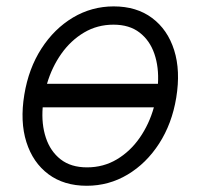

<svg xmlns="http://www.w3.org/2000/svg" viewBox="-20 -573 631 604"><path d="M252.8 11.4Q181.1 11.4 132.3 -25Q83.5 -61.4 63 -126.1Q42.6 -190.7 56.5 -275.2Q70 -357.6 110.3 -420.1Q150.6 -482.6 209.5 -517.8Q268.5 -552.9 337.7 -552.9Q409.8 -552.9 458.6 -516.3Q507.5 -479.8 527.9 -415.1Q548.3 -350.5 534.4 -265.6Q521 -183.9 480.6 -121.4Q440.3 -58.9 381.4 -23.8Q322.4 11.4 252.8 11.4ZM253.9 -46.5Q305.4 -46.5 347.5 -71.6Q389.6 -96.6 419.4 -139.4Q449.2 -182.2 464.1 -235.4H114.3Q110.1 -182.5 124.3 -139.7Q138.5 -96.9 170.8 -71.7Q203.1 -46.5 253.9 -46.5ZM127.8 -309.3H476.9Q480.1 -361.5 465.7 -403.6Q451.3 -445.7 419.2 -470.5Q387.1 -495.4 337 -495.4Q286.2 -495.4 244.5 -470.7Q202.8 -446 172.9 -403.8Q143.1 -361.5 127.8 -309.3Z"/></svg>

Font: Inter Light  BETA
Style: Italic
Weight: 300
Italic angle: 9.39999°
Designer: Rasmus Andersson
Foundry: rsms
Version: Version 3.011;git-f93a4a705